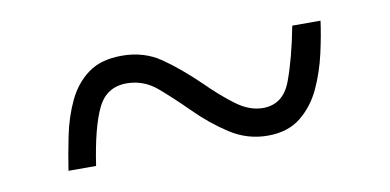

<svg xmlns="http://www.w3.org/2000/svg" viewBox="-33 -510 626 308"><g transform="rotate(-10 279.5 -356.5)"><path d="M59 -273Q63 -299 69 -328.5Q75 -358 87 -383.5Q99 -409 120 -424.5Q141 -440 175 -440Q211 -440 238 -421.5Q265 -403 296 -373Q318 -351 340 -334.5Q362 -318 384 -318Q417 -318 430 -353Q443 -388 453 -440H499Q496 -417 489.5 -388Q483 -359 471 -333Q459 -307 438 -290Q417 -273 384 -273Q351 -273 323 -291Q295 -309 269 -335Q247 -357 225 -376Q203 -395 175 -395Q142 -395 127.5 -364.5Q113 -334 104 -273Z"/></g></svg>

Font: Noto Serif Myanmar Light
Style: Regular
Weight: 300
Designer: Ben Mitchell and the Monotype Design Team
Foundry: Monotype Imaging Inc.
Version: Version 2.106; ttfautohint (v1.8.4.7-5d5b)